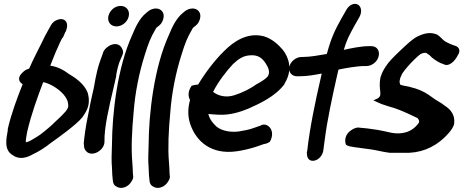

<svg xmlns="http://www.w3.org/2000/svg" viewBox="-20 -739 2350 974"><path d="M19 -81H20C13 -39 -3 22 46 49C79 73 119 60 146 44C177 30 209 9 238 -14C269 -36 365 -104 397 -143C411 -162 423 -182 428 -203C433 -225 431 -247 425 -268C410 -309 369 -341 332 -362C308 -380 277 -400 235 -406C248 -437 259 -469 273 -498C281 -516 288 -533 296 -547L299 -548L312 -578L314 -579C318 -592 322 -603 320 -617C315 -644 288 -646 270 -638C259 -634 247 -626 239 -612L224 -585C213 -566 202 -545 192 -523C172 -482 148 -438 128 -391L112 -385C100 -379 85 -361 85 -361C70 -341 77 -322 95 -312C67 -242 37 -162 19 -83ZM118 -71C138 -157 169 -243 199 -322C208 -321 220 -317 233 -311C273 -292 314 -258 324 -222C326 -211 327 -201 326 -197C324 -190 321 -184 314 -175C308 -168 292 -150 264 -125C235 -96 214 -80 202 -70C187 -58 178 -51 164 -43C143 -30 128 -20 111 -17C110 -26 114 -51 118 -71Z M530 -658C523 -627 543 -605 571 -605C599 -605 627 -628 633 -656C640 -685 621 -709 592 -709C561 -709 536 -684 530 -658ZM467 -352C462 -332 460 -311 455 -289C450 -267 444 -242 439 -217L424 -141C416 -104 407 -41 405 -13V-11C406 -6 406 -5 406 3C407 16 414 25 419 30C449 59 510 23 510 -20C508 -92 534 -200 555 -289L570 -355H569C574 -386 581 -415 592 -439L600 -457C608 -474 603 -487 598 -495C576 -536 517 -508 503 -473V-472L496 -452C485 -424 474 -389 467 -352Z M651 -562C575 -396 549 -162 548 -7C546 42 545 80 548 111C549 144 550 157 552 173C554 200 565 204 572 208C592 221 624 213 642 189C649 179 659 165 655 150L654 137C654 126 653 111 651 82C645 12 649 -76 658 -171C665 -265 685 -368 714 -459C733 -521 745 -550 768 -589C770 -593 772 -596 773 -598L787 -609C801 -620 806 -634 809 -646C816 -675 797 -696 771 -696C757 -696 742 -690 732 -682L721 -673C687 -645 667 -601 651 -562Z M837 -562C761 -396 735 -162 734 -7C732 42 731 80 734 111C735 144 736 157 738 173C740 200 751 204 758 208C778 221 810 213 828 189C835 179 845 165 841 150L840 137C840 126 839 111 837 82C831 12 835 -76 844 -171C851 -265 871 -368 900 -459C919 -521 931 -550 954 -589C956 -593 958 -596 959 -598L973 -609C987 -620 992 -634 995 -646C1002 -675 983 -696 957 -696C943 -696 928 -690 918 -682L907 -673C873 -645 853 -601 837 -562Z M952 -304C931 -273 935 -248 944 -232C931 -183 933 -145 946 -107C977 -19 1053 45 1177 29C1213 24 1246 16 1278 6L1318 -8C1333 -10 1342 -15 1347 -19L1348 -18C1369 -53 1360 -84 1344 -97C1334 -106 1322 -110 1306 -105L1305 -103L1262 -88C1245 -82 1222 -77 1191 -72C1135 -65 1089 -82 1069 -106C1054 -122 1042 -138 1037 -161C1052 -159 1071 -158 1090 -157C1146 -154 1199 -171 1240 -188C1296 -213 1376 -249 1423 -312L1424 -316C1468 -387 1443 -450 1415 -486C1390 -515 1359 -543 1318 -555C1236 -576 1166 -530 1116 -479C1071 -435 1023 -373 985 -310C969 -309 958 -306 952 -304ZM1061 -273C1086 -323 1128 -378 1162 -414C1191 -441 1213 -455 1244 -458C1291 -463 1311 -443 1328 -417C1342 -396 1352 -372 1338 -351C1328 -339 1305 -324 1282 -312C1250 -289 1210 -269 1169 -256C1126 -242 1086 -253 1061 -273Z M1448 -401C1442 -373 1460 -352 1487 -352H1495C1540 -352 1576 -359 1612 -366L1609 -352C1580 -227 1551 -88 1539 23L1536 37L1537 38C1535 102 1616 81 1621 18C1622 4 1624 -2 1628 -34C1639 -124 1666 -250 1690 -356L1697 -386C1731 -393 1790 -404 1830 -404H1839C1865 -404 1894 -424 1901 -454C1907 -480 1894 -505 1863 -505H1854C1811 -505 1760 -494 1724 -486C1739 -537 1751 -559 1779 -610L1803 -652C1820 -683 1810 -708 1795 -716C1781 -724 1754 -719 1737 -689L1713 -647C1680 -588 1661 -550 1639 -469V-468C1639 -468 1637 -467 1637 -465C1600 -459 1555 -450 1517 -450H1510C1481 -450 1454 -427 1448 -401Z M1735 -5C1747 4 1764 5 1764 5L1780 8H1782C1807 11 1836 16 1863 19C1890 23 1924 32 1956 36H2029C2110 40 2180 10 2232 -39C2248 -54 2274 -80 2283 -107L2284 -113C2289 -157 2265 -184 2239 -201C2217 -219 2191 -230 2170 -247C2146 -265 2120 -280 2088 -290L2052 -300C2038 -302 2019 -306 2011 -309C2006 -324 2005 -321 2011 -345L2021 -367C2024 -372 2040 -393 2065 -420C2090 -446 2109 -462 2114 -465C2130 -472 2135 -472 2143 -470L2159 -459C2174 -442 2195 -429 2215 -419L2229 -414C2257 -397 2289 -430 2303 -460C2312 -472 2316 -493 2296 -504C2291 -506 2290 -507 2282 -509L2264 -516C2254 -521 2244 -525 2238 -529C2226 -536 2216 -552 2197 -564H2196C2163 -578 2130 -570 2096 -553C2071 -540 2045 -515 2009 -481C1974 -448 1950 -423 1937 -402C1925 -384 1916 -366 1912 -351H1911V-350C1895 -279 1929 -254 1890 -237L1874 -230L1887 -224C1933 -201 1968 -197 2002 -183C2033 -171 2067 -155 2098 -140C2105 -131 2106 -129 2106 -118C2087 -90 2059 -69 2020 -64C1977 -57 1942 -73 1896 -80C1872 -83 1847 -88 1817 -90L1798 -92C1791 -93 1772 -87 1761 -78C1730 -58 1727 -25 1735 -5Z"/></svg>

Font: Stray Cat
Style: ExBlkCnObl
Weight: 1000
Version: Version 1.0